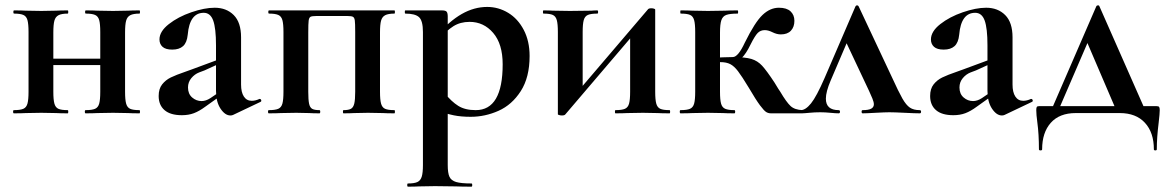

<svg xmlns="http://www.w3.org/2000/svg" viewBox="-20 -425 4374 720"><path d="M132 -205H401V-181H132ZM33 -374Q30 -374 30 -380Q30 -386 33 -386Q61 -386 76 -385L135 -384L191 -385Q207 -386 234 -386Q236 -386 236 -380Q236 -374 234 -374Q211 -374 199.5 -368Q188 -362 184 -347.5Q180 -333 180 -303V-81Q180 -51 184 -36.5Q188 -22 199 -17Q210 -12 234 -12Q236 -12 236 -6Q236 0 234 0Q206 0 191 -1L135 -2L77 -1Q61 0 32 0Q29 0 29 -6Q29 -12 32 -12Q56 -12 67.5 -17Q79 -22 83 -36.5Q87 -51 87 -81V-305Q87 -335 83 -349.5Q79 -364 67.5 -369Q56 -374 33 -374ZM302 -374Q299 -374 299 -380Q299 -386 302 -386Q330 -386 345 -385L404 -384L460 -385Q476 -386 503 -386Q505 -386 505 -380Q505 -374 503 -374Q480 -374 468.5 -368Q457 -362 453 -347.5Q449 -333 449 -303V-81Q449 -51 453 -36.5Q457 -22 468 -17Q479 -12 503 -12Q505 -12 505 -6Q505 0 503 0Q475 0 460 -1L404 -2L345 -1Q329 0 301 0Q298 0 298 -6Q298 -12 301 -12Q325 -12 336.5 -17Q348 -22 352 -36.5Q356 -51 356 -81V-305Q356 -335 352 -349.5Q348 -364 336.5 -369Q325 -374 302 -374Z M844 8Q824 8 807 -17.5Q790 -43 790 -85V-255Q790 -319 779.5 -348Q769 -377 744 -377Q691 -377 684 -295Q681 -265 666.5 -252Q652 -239 626 -239Q601 -239 589.5 -249.5Q578 -260 578 -277Q578 -307 613 -334.5Q648 -362 697.5 -379Q747 -396 785 -396Q829 -396 856.5 -368.5Q884 -341 884 -285V-108Q884 -79 894.5 -63Q905 -47 924 -47Q938 -47 953 -54H954Q958 -54 959.5 -49.5Q961 -45 957 -43L854 6Q850 8 844 8ZM575 -65Q575 -92 588 -108.5Q601 -125 620.5 -134.5Q640 -144 675 -156L700 -165L800 -202L804 -187L747 -161Q744 -160 727 -153.5Q710 -147 697.5 -132Q685 -117 685 -97Q685 -73 700.5 -59.5Q716 -46 736 -46Q752 -46 769 -57L819 -91L820 -75L750 -25Q727 -8 707 -0.5Q687 7 662 7Q619 7 597 -12Q575 -31 575 -65Z M1459 0Q1431 0 1416 -1L1360 -2L1308 -1Q1293 0 1268 0Q1266 0 1266 -6Q1266 -12 1268 -12Q1287 -12 1296 -17Q1305 -22 1308.5 -36.5Q1312 -51 1312 -81V-305Q1312 -338 1310.5 -348.5Q1309 -359 1303.5 -362Q1298 -365 1282 -365H1167Q1150 -365 1144.5 -362Q1139 -359 1137.5 -348Q1136 -337 1136 -303V-81Q1136 -51 1139 -36.5Q1142 -22 1150.5 -17Q1159 -12 1178 -12Q1181 -12 1181 -6Q1181 0 1178 0Q1154 0 1140 -1L1091 -2L1033 -1Q1017 0 988 0Q985 0 985 -6Q985 -12 988 -12Q1012 -12 1023.5 -17Q1035 -22 1039 -36.5Q1043 -51 1043 -81V-305Q1043 -335 1039 -349.5Q1035 -364 1023.5 -369Q1012 -374 989 -374Q986 -374 986 -380Q986 -386 989 -386H1459Q1461 -386 1461 -380Q1461 -374 1459 -374Q1436 -374 1424.5 -368Q1413 -362 1409 -347.5Q1405 -333 1405 -303V-81Q1405 -51 1409 -36.5Q1413 -22 1424 -17Q1435 -12 1459 -12Q1461 -12 1461 -6Q1461 0 1459 0Z M1510 263Q1534 263 1545.5 257.5Q1557 252 1561.5 237.5Q1566 223 1566 194V-305Q1566 -347 1551.5 -360.5Q1537 -374 1500 -374Q1498 -374 1498 -380Q1498 -386 1500 -386H1637Q1651 -386 1655 -381Q1659 -376 1659 -363V194Q1659 224 1665.5 238Q1672 252 1690.5 257.5Q1709 263 1748 263Q1751 263 1751 269Q1751 275 1748 275Q1711 275 1690 274L1611 273L1552 274Q1537 275 1510 275Q1507 275 1507 269Q1507 263 1510 263ZM1613 -12 1648 -75Q1673 -44 1698.5 -28Q1724 -12 1764 -12Q1865 -12 1865 -184Q1865 -260 1829.5 -301.5Q1794 -343 1741 -343Q1706 -343 1680 -326.5Q1654 -310 1624 -276L1614 -288Q1665 -346 1711.5 -372.5Q1758 -399 1807 -399Q1849 -399 1885.5 -377Q1922 -355 1944 -313Q1966 -271 1966 -215Q1966 -135 1933 -83.5Q1900 -32 1849.5 -9.5Q1799 13 1745 13Q1709 13 1682 7.5Q1655 2 1613 -12Z M2072 4V-305Q2072 -335 2068 -349.5Q2064 -364 2053 -369Q2042 -374 2018 -374Q2016 -374 2016 -380Q2016 -386 2018 -386Q2041 -386 2053 -385L2117 -384L2198 -385Q2207 -386 2220 -386Q2223 -386 2223 -380Q2223 -374 2220 -374Q2196 -374 2184.5 -369Q2173 -364 2169 -349.5Q2165 -335 2165 -305V-83L2124 -55L2409 -389Q2412 -394 2422 -394Q2428 -394 2432.5 -392.5Q2437 -391 2437 -389V-81Q2437 -51 2441 -36.5Q2445 -22 2456 -17Q2467 -12 2491 -12Q2493 -12 2493 -6Q2493 0 2491 0Q2462 0 2446 -1L2391 -2L2332 -1Q2316 0 2288 0Q2286 0 2286 -6Q2286 -12 2288 -12Q2312 -12 2323.5 -17Q2335 -22 2339 -36.5Q2343 -51 2343 -81V-309L2390 -336L2100 4Q2097 8 2087 8Q2082 8 2077 6.5Q2072 5 2072 4Z M2532 -12Q2556 -12 2567.5 -17Q2579 -22 2583 -36.5Q2587 -51 2587 -81V-305Q2587 -335 2583 -349.5Q2579 -364 2568 -369Q2557 -374 2533 -374Q2531 -374 2531 -380Q2531 -386 2533 -386Q2561 -386 2576 -385L2635 -384L2699 -385Q2716 -386 2746 -386Q2748 -386 2748 -380Q2748 -374 2746 -374Q2717 -374 2703.5 -369Q2690 -364 2685 -349Q2680 -334 2680 -303V-81Q2680 -51 2684 -36.5Q2688 -22 2699.5 -17Q2711 -12 2734 -12Q2737 -12 2737 -6Q2737 0 2734 0Q2706 0 2691 -1L2635 -2L2577 -1Q2561 0 2532 0Q2529 0 2529 -6Q2529 -12 2532 -12ZM2788 -96Q2762 -139 2747.5 -158Q2733 -177 2718.5 -184.5Q2704 -192 2682 -192Q2665 -192 2644 -189L2643 -207Q2664 -209 2689 -210Q2714 -211 2728 -211Q2774 -211 2797.5 -204Q2821 -197 2838 -178.5Q2855 -160 2884 -116Q2902 -86 2906 -81Q2929 -42 2944.5 -27.5Q2960 -13 2990 -12Q2993 -12 2993 -6Q2993 0 2990 0H2871Q2861 0 2853 -5Q2845 -10 2830 -30Q2815 -50 2788 -96ZM2773 -265Q2811 -342 2839.5 -369Q2868 -396 2901 -396Q2930 -396 2944.5 -382.5Q2959 -369 2959 -347Q2959 -324 2946 -310Q2933 -296 2908 -296Q2893 -296 2877 -304Q2861 -312 2848 -312Q2832 -312 2821.5 -301.5Q2811 -291 2794 -257Q2762 -191 2728 -191V-211Q2748 -211 2773 -265Z M2983 -12Q3001 -12 3021.5 -37.5Q3042 -63 3072 -132L3188 -401Q3190 -405 3194 -405Q3198 -405 3200 -401L3324 -137Q3350 -80 3364 -55.5Q3378 -31 3392 -21.5Q3406 -12 3429 -12Q3434 -12 3434 -6Q3434 0 3429 0Q3411 0 3373 -2Q3333 -4 3315 -4Q3299 -4 3263 -2Q3229 0 3215 0Q3211 0 3211 -6Q3211 -12 3215 -12Q3237 -12 3247 -17.5Q3257 -23 3257 -34Q3257 -42 3251.5 -55.5Q3246 -69 3239 -84L3149 -275L3193 -352L3095 -123Q3077 -81 3077 -55Q3077 -12 3125 -12Q3130 -12 3130 -6Q3130 0 3125 0Q3114 0 3094 -2Q3074 -4 3056 -4Q3035 -4 3015 -2Q2997 0 2983 0Q2978 0 2978 -6Q2978 -12 2983 -12Z M3737 8Q3717 8 3700 -17.5Q3683 -43 3683 -85V-255Q3683 -319 3672.5 -348Q3662 -377 3637 -377Q3584 -377 3577 -295Q3574 -265 3559.5 -252Q3545 -239 3519 -239Q3494 -239 3482.5 -249.5Q3471 -260 3471 -277Q3471 -307 3506 -334.5Q3541 -362 3590.5 -379Q3640 -396 3678 -396Q3722 -396 3749.5 -368.5Q3777 -341 3777 -285V-108Q3777 -79 3787.5 -63Q3798 -47 3817 -47Q3831 -47 3846 -54H3847Q3851 -54 3852.5 -49.5Q3854 -45 3850 -43L3747 6Q3743 8 3737 8ZM3468 -65Q3468 -92 3481 -108.5Q3494 -125 3513.5 -134.5Q3533 -144 3568 -156L3593 -165L3693 -202L3697 -187L3640 -161Q3637 -160 3620 -153.5Q3603 -147 3590.5 -132Q3578 -117 3578 -97Q3578 -73 3593.5 -59.5Q3609 -46 3629 -46Q3645 -46 3662 -57L3712 -91L3713 -75L3643 -25Q3620 -8 3600 -0.5Q3580 7 3555 7Q3512 7 3490 -12Q3468 -31 3468 -65Z M4103 -401 4279 -2H4170L4053 -275L4096 -352L3945 -2H3918L4091 -401Q4093 -405 4097.5 -405Q4102 -405 4103 -401ZM3870 34Q3866 4 3866 -12Q3866 -21 3868 -24Q3870 -27 3877 -27H4317Q4325 -27 4327 -23.5Q4329 -20 4329 -12Q4329 1 4325 35Q4318 91 4318 135Q4318 139 4312.5 139Q4307 139 4307 135Q4307 72 4273.5 35.5Q4240 -1 4179 -1H4014Q3953 -1 3920.5 35.5Q3888 72 3888 135Q3888 139 3882 139Q3876 139 3876 135Q3876 78 3870 34Z"/></svg>

Font: Cormorant Garamond
Style: Bold
Weight: 700
Designer: Christian Thalmann (Catharsis Fonts)
Foundry: Catharsis Fonts
Version: Version 4.000